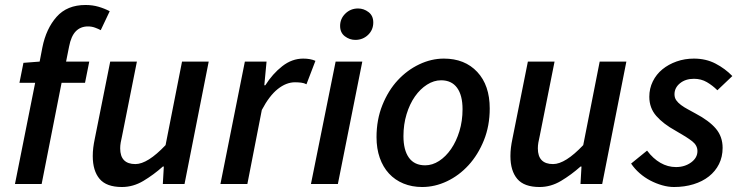

<svg xmlns="http://www.w3.org/2000/svg" viewBox="-20 -738 2970 770"><path d="M58 -406 74 -486 139 -491 150 -548Q165 -623 207 -670.5Q249 -718 323 -718Q351 -718 375 -711Q399 -704 420 -693L384 -617Q375 -622 361.5 -627Q348 -632 333 -632Q303 -632 284 -612.5Q265 -593 257 -551L245 -491H338L321 -406H227L147 0H40L121 -406Z M817 -491 720 0H633L637 -70H633Q596 -37 555 -12.5Q514 12 469 12Q407 12 379.5 -20.5Q352 -53 352 -112Q352 -129 354 -145.5Q356 -162 360 -181L422 -491H529L470 -195Q466 -178 464 -166Q462 -154 462 -143Q462 -80 523 -80Q572 -80 644 -156L710 -491Z M864 0 962 -491H1049L1040 -396H1044Q1073 -442 1112 -472.5Q1151 -503 1196 -503Q1225 -503 1245 -494L1209 -400Q1200 -405 1188 -406.5Q1176 -408 1163 -408Q1128 -408 1094 -381Q1060 -354 1030 -297L972 0Z M1227 0 1326 -491H1433L1335 0ZM1405 -578Q1382 -578 1363 -592.5Q1344 -607 1344 -634Q1344 -663 1365 -683.5Q1386 -704 1416 -704Q1439 -704 1458 -689.5Q1477 -675 1477 -648Q1477 -618 1456 -598Q1435 -578 1405 -578Z M1673 12Q1632 12 1598 -2Q1564 -16 1540 -42Q1516 -68 1503 -105Q1490 -142 1490 -188Q1490 -258 1513.5 -316.5Q1537 -375 1575 -416Q1613 -457 1661.5 -480Q1710 -503 1760 -503Q1844 -503 1894 -449.5Q1944 -396 1944 -303Q1944 -233 1920.5 -175Q1897 -117 1859 -75.5Q1821 -34 1772.5 -11Q1724 12 1673 12ZM1685 -75Q1714 -75 1741 -92.5Q1768 -110 1789 -140.5Q1810 -171 1822.5 -212Q1835 -253 1835 -300Q1835 -356 1813 -386Q1791 -416 1749 -416Q1720 -416 1692.5 -398.5Q1665 -381 1644 -351Q1623 -321 1610.5 -280Q1598 -239 1598 -192Q1598 -136 1620 -105.5Q1642 -75 1685 -75Z M2492 -491 2395 0H2308L2312 -70H2308Q2271 -37 2230 -12.5Q2189 12 2144 12Q2082 12 2054.5 -20.5Q2027 -53 2027 -112Q2027 -129 2029 -145.5Q2031 -162 2035 -181L2097 -491H2204L2145 -195Q2141 -178 2139 -166Q2137 -154 2137 -143Q2137 -80 2198 -80Q2247 -80 2319 -156L2385 -491Z M2683 12Q2660 12 2635.5 5Q2611 -2 2588 -14Q2565 -26 2545 -43.5Q2525 -61 2511 -82L2575 -134Q2599 -102 2628.5 -85Q2658 -68 2691 -68Q2726 -68 2751.5 -86.5Q2777 -105 2777 -132Q2777 -155 2756 -171.5Q2735 -188 2689 -214Q2640 -241 2612 -273Q2584 -305 2584 -350Q2584 -383 2598 -411.5Q2612 -440 2636.5 -460Q2661 -480 2693.5 -491.5Q2726 -503 2763 -503Q2811 -503 2849.5 -483Q2888 -463 2917 -433L2857 -376Q2838 -395 2815 -408.5Q2792 -422 2763 -422Q2729 -422 2707 -404Q2685 -386 2685 -360Q2685 -346 2692 -336Q2699 -326 2711 -317Q2723 -308 2738 -300Q2753 -292 2769 -283Q2824 -254 2851 -222Q2878 -190 2878 -145Q2878 -109 2863.5 -80Q2849 -51 2823 -30.5Q2797 -10 2761 1Q2725 12 2683 12Z"/></svg>

Font: TypoPRO Source Sans Pro
Style: Italic
Weight: 600
Italic angle: -11°
Designer: Paul D. Hunt
Foundry: Adobe Systems Incorporated
Version: Version 1.075;PS 2.000;hotconv 1.0.86;makeotf.lib2.5.63406